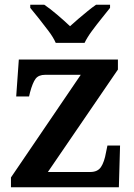

<svg xmlns="http://www.w3.org/2000/svg" viewBox="-20 -786 563 806"><path d="M26 0V-41L319 -472H170Q142 -472 129.5 -455.5Q117 -439 106 -398L102 -381H48L59 -536H475V-494L181 -64H359Q390 -64 404 -85Q418 -106 425 -146L431 -175H484L479 0ZM214 -606Q204 -629 184 -655.5Q164 -682 143.5 -708Q123 -734 107 -753V-766H166Q190 -750 221 -723.5Q252 -697 274 -676Q289 -690 308.5 -706.5Q328 -723 347.5 -739Q367 -755 383 -766H442V-753Q427 -734 406 -708Q385 -682 365.5 -655.5Q346 -629 335 -606Z"/></svg>

Font: Noto Nastaliq Urdu SemiBold
Style: Regular
Weight: 600
Version: Version 3.007